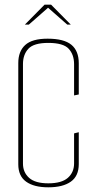

<svg xmlns="http://www.w3.org/2000/svg" viewBox="-20 -793 409 819"><path d="M186 6Q125 6 91.5 -18Q58 -42 58 -92V-524Q58 -574 87.5 -601Q117 -628 183 -628Q253 -628 284.5 -602Q316 -576 316 -523V-390L296 -386V-519Q296 -560 273 -585Q250 -610 186 -610Q124 -610 101 -585Q78 -560 78 -520V-95Q78 -58 104 -34.5Q130 -11 186 -11Q243 -11 269.5 -34.5Q296 -58 296 -96V-224L316 -229V-93Q316 -42 282 -18Q248 6 186 6ZM86 -688 170 -773H198L282 -688H267L185 -760L103 -688Z"/></svg>

Font: Smooch Sans Thin Thin
Style: Regular
Weight: 250
Version: Version 1.010